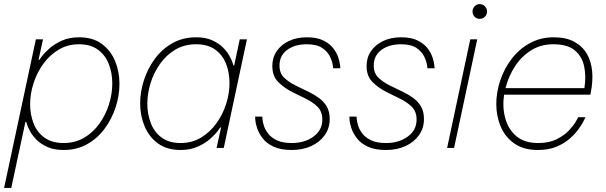

<svg xmlns="http://www.w3.org/2000/svg" viewBox="-28 -722 2957 937"><path d="M27 195H-8L147 -530H182L160 -430H164Q164 -430 176 -446.5Q188 -463 212.5 -485Q237 -507 273.5 -523.5Q310 -540 358 -540Q425 -540 468.5 -508Q512 -476 533.5 -424.5Q555 -373 555 -313Q555 -256 536.5 -199Q518 -142 483 -94.5Q448 -47 397.5 -18.5Q347 10 282 10Q237 10 205 -4Q173 -18 152.5 -38Q132 -58 120.5 -78.5Q109 -99 104.5 -113Q100 -127 100 -127H96ZM119 -213Q119 -163 136 -119.5Q153 -76 189.5 -50Q226 -24 282 -24Q339 -24 383 -50Q427 -76 457.5 -119Q488 -162 504 -213Q520 -264 520 -315Q520 -366 503 -409.5Q486 -453 450 -479.5Q414 -506 358 -506Q302 -506 258 -479.5Q214 -453 183 -410Q152 -367 135.5 -315.5Q119 -264 119 -213Z M929 -540Q974 -540 1006 -526Q1038 -512 1058.5 -492Q1079 -472 1090.5 -451.5Q1102 -431 1106.5 -417Q1111 -403 1111 -403H1115L1142 -530H1177L1064 0H1029L1051 -100H1047Q1047 -100 1035 -83.5Q1023 -67 998.5 -45Q974 -23 937.5 -6.5Q901 10 853 10Q787 10 743 -22Q699 -54 677.5 -106Q656 -158 656 -217Q656 -274 674.5 -331Q693 -388 728 -435.5Q763 -483 814 -511.5Q865 -540 929 -540ZM929 -506Q872 -506 828 -480Q784 -454 753.5 -411Q723 -368 707 -317Q691 -266 691 -215Q691 -165 708 -121Q725 -77 761 -50.5Q797 -24 853 -24Q909 -24 953 -50.5Q997 -77 1028 -120Q1059 -163 1075.5 -214.5Q1092 -266 1092 -317Q1092 -368 1075 -411Q1058 -454 1022 -480Q986 -506 929 -506Z M1396 10Q1341 10 1306.5 -6.5Q1272 -23 1253.5 -47.5Q1235 -72 1227 -96Q1219 -120 1218 -136.5Q1217 -153 1217 -153H1252Q1252 -153 1253 -140Q1254 -127 1260 -108Q1266 -89 1281 -69.5Q1296 -50 1324 -37Q1352 -24 1396 -24Q1459 -24 1502 -55.5Q1545 -87 1545 -138Q1545 -178 1521.5 -201Q1498 -224 1465 -240L1400 -272Q1360 -292 1330.5 -321Q1301 -350 1301 -400Q1301 -441 1322.5 -472.5Q1344 -504 1382 -522Q1420 -540 1469 -540Q1519 -540 1550 -524.5Q1581 -509 1598 -487Q1615 -465 1622.5 -442.5Q1630 -420 1631.5 -404.5Q1633 -389 1633 -389H1598Q1598 -389 1595.5 -406.5Q1593 -424 1581.5 -447.5Q1570 -471 1543.5 -488.5Q1517 -506 1469 -506Q1411 -506 1373.5 -478.5Q1336 -451 1336 -402Q1336 -364 1359.5 -342Q1383 -320 1416 -304L1478 -274Q1505 -261 1528.5 -244Q1552 -227 1566.5 -202.5Q1581 -178 1581 -141Q1581 -96 1556.5 -62Q1532 -28 1490.5 -9Q1449 10 1396 10Z M1856 10Q1801 10 1766.5 -6.5Q1732 -23 1713.5 -47.5Q1695 -72 1687 -96Q1679 -120 1678 -136.5Q1677 -153 1677 -153H1712Q1712 -153 1713 -140Q1714 -127 1720 -108Q1726 -89 1741 -69.5Q1756 -50 1784 -37Q1812 -24 1856 -24Q1919 -24 1962 -55.5Q2005 -87 2005 -138Q2005 -178 1981.5 -201Q1958 -224 1925 -240L1860 -272Q1820 -292 1790.5 -321Q1761 -350 1761 -400Q1761 -441 1782.5 -472.5Q1804 -504 1842 -522Q1880 -540 1929 -540Q1979 -540 2010 -524.5Q2041 -509 2058 -487Q2075 -465 2082.5 -442.5Q2090 -420 2091.5 -404.5Q2093 -389 2093 -389H2058Q2058 -389 2055.5 -406.5Q2053 -424 2041.5 -447.5Q2030 -471 2003.5 -488.5Q1977 -506 1929 -506Q1871 -506 1833.5 -478.5Q1796 -451 1796 -402Q1796 -364 1819.5 -342Q1843 -320 1876 -304L1938 -274Q1965 -261 1988.5 -244Q2012 -227 2026.5 -202.5Q2041 -178 2041 -141Q2041 -96 2016.5 -62Q1992 -28 1950.5 -9Q1909 10 1856 10Z M2188 0H2154L2267 -530H2301ZM2313 -630Q2298 -630 2288 -640.5Q2278 -651 2278 -666Q2278 -680 2288 -691Q2298 -702 2313 -702Q2328 -702 2338.5 -691Q2349 -680 2349 -666Q2349 -651 2338.5 -640.5Q2328 -630 2313 -630Z M2597 10Q2528 10 2483 -21Q2438 -52 2416 -103.5Q2394 -155 2394 -214Q2394 -272 2413.5 -330Q2433 -388 2469.5 -435.5Q2506 -483 2558 -511.5Q2610 -540 2674 -540Q2735 -540 2775 -518Q2815 -496 2836.5 -458.5Q2858 -421 2862 -372.5Q2866 -324 2855 -270L2853 -260H2432Q2423 -198 2438 -144Q2453 -90 2492.5 -57Q2532 -24 2598 -24Q2652 -24 2689.5 -43Q2727 -62 2750 -87Q2773 -112 2783.5 -131Q2794 -150 2794 -150H2829Q2829 -150 2821.5 -134Q2814 -118 2797 -94Q2780 -70 2753 -46Q2726 -22 2687.5 -6Q2649 10 2597 10ZM2439 -292H2824Q2833 -348 2823 -397Q2813 -446 2777.5 -476Q2742 -506 2672 -506Q2612 -506 2565 -477Q2518 -448 2486 -399.5Q2454 -351 2439 -292Z"/></svg>

Font: Be Vietnam Pro Variable Thin
Style: Italic
Weight: 100
Italic angle: -12°
Designer: Lam Bao, Tony Le, Vietanh Nguyen
Foundry: Yellow Type Foundry
Version: Version 1.002